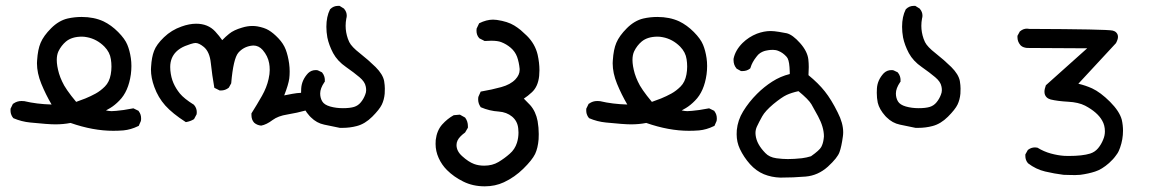

<svg xmlns="http://www.w3.org/2000/svg" viewBox="-20 -327 4040 667"><path d="M225.1 100.1Q200.2 105 172.4 105Q147.5 105 85 98.6Q54.7 95.7 26.4 83.5Q22 78.1 20.5 74.5Q19 70.8 18.1 68.4Q16.6 62.5 16.6 58.1Q16.6 54.2 16.6 50.8L24.9 33.7L26.9 32.7Q39.1 23.9 54.7 23.9Q59.6 23.9 64.5 24.4Q107.9 34.7 159.2 36.1Q138.7 1 123.5 -36.1Q108.4 -73.2 108.4 -107.4Q108.4 -112.3 108.9 -117.2Q111.3 -155.3 121.1 -178.2Q131.3 -202.6 157.7 -229Q184.1 -255.4 214.8 -262.7Q238.8 -268.1 263.7 -268.1Q306.2 -268.1 339.4 -252.9Q366.7 -239.7 390.4 -215.8Q414.1 -191.9 422.4 -171.4Q430.7 -151.4 434.6 -125Q436.5 -111.8 436.5 -97.7Q436.5 -83.5 434.6 -68.8Q426.3 -9.3 394.5 22.5Q378.9 38.6 362.8 48.3Q356 52.7 348.1 56.6Q359.9 59.1 367.7 59.1Q375.5 59.1 383.8 58.1Q405.3 56.6 443.4 49.3L461.4 58.1L462.4 60.1Q470.2 70.3 470.2 84.5Q470.2 91.3 469.2 93.8L461.9 110.4L459.5 111.3Q434.6 123.5 408.7 126Q390.6 127.4 373.5 127.4Q303.2 127.4 225.1 100.1ZM276.4 15.1Q295.4 7.3 312.3 -2Q329.1 -11.2 344.5 -26.6Q359.9 -42 364.7 -68.4Q367.2 -82 367.2 -95.5Q367.2 -108.9 365.2 -121.1Q361.8 -145.5 342.8 -165Q316.4 -191.4 282.2 -197.8Q272.9 -199.7 264.6 -199.7Q229.5 -199.7 209 -182.6Q192.9 -168.9 183.1 -148.9Q177.2 -136.2 177.2 -118.7Q177.2 -98.6 185.1 -71.3Q189.5 -57.1 195.8 -43.9Q207 -18.1 244.6 26.9Z M853.5 72.8Q853.5 70.8 853.5 66.9Q873 36.1 890.1 5.9Q906.7 -23.4 913.1 -52.7Q917 -70.3 917 -83.7Q917 -97.2 915 -107.4Q910.6 -132.3 892.6 -153.3Q878.9 -168.9 859.9 -168.9Q856 -168.9 851.6 -168Q825.2 -163.6 808.1 -144Q790.5 -123.5 783.2 -37.6L774.9 -22.5Q762.7 -12.7 748 -12.7Q746.1 -12.7 743.2 -12.7L724.6 -22Q716.8 -66.4 712.4 -107.9Q708.5 -146.5 688.5 -163.6Q671.4 -177.7 659.2 -177.7Q653.8 -177.7 642.3 -174.1Q630.9 -170.4 622.6 -167Q604 -159.2 591.8 -147Q571.3 -126 571.3 -94.2Q571.3 -88.4 571.8 -82.5Q574.2 -57.6 582.5 -38.6Q590.8 -19.5 605 -2Q619.6 15.6 652.3 36.1L653.3 36.6Q663.6 47.9 663.6 62.5Q663.6 65.4 663.1 69.8L654.3 86.4L652.3 87.9Q641.6 94.2 628.4 96.7L625.5 97.2Q579.1 67.4 554.2 39.6Q529.3 11.7 516.1 -24.9Q504.4 -56.6 504.4 -85.9Q504.4 -90.8 504.9 -95.2Q506.8 -128.4 515.1 -149.9Q523.4 -172.4 549.6 -197.5Q575.7 -222.7 610.8 -234.9Q637.7 -244.6 661.6 -244.6Q702.6 -244.6 727.5 -217.8Q742.2 -201.7 752 -187.5Q763.7 -199.7 775.9 -209.5Q792 -222.7 820.8 -231Q839.4 -236.8 856.9 -236.8Q865.7 -236.8 874 -235.4Q898.4 -231 913.1 -222.2Q929.7 -212.4 947.3 -193.8Q964.8 -175.3 972.7 -154.5Q980.5 -133.8 984.4 -106.4Q986.3 -91.8 986.3 -78.9Q986.3 -65.9 984.9 -54.2Q981.9 -32.7 967.3 4.4Q981 2 995.4 -1Q1009.8 -3.9 1030.3 -4.9L1045.9 3.4L1046.4 4.4Q1056.2 14.2 1056.2 28.8Q1056.2 32.7 1055.2 38.6L1046.4 55.7Q1011.2 65.4 978 70.8Q946.3 75.7 927.2 89.8Q905.8 106 887.2 109.4Q872.6 107.9 862.8 99.1Q853.5 88.9 853.5 72.8Z M1025.9 -4.9Q1025.9 -12.2 1026.4 -20Q1028.3 -49.3 1050.3 -72.8Q1061.5 -83.5 1076.7 -83.5Q1082 -83.5 1084.5 -82.5L1098.6 -75.7Q1104.5 -68.4 1106.4 -61.8Q1108.4 -55.2 1108.4 -51Q1108.4 -46.9 1108.4 -43L1106.9 -41.5Q1092.3 -20 1092.3 -2.4Q1092.3 13.2 1099.4 25.1Q1106.4 37.1 1127 43Q1147.5 48.8 1171.4 48.8Q1195.3 48.8 1210 44.4Q1224.1 40 1233.6 28.3Q1243.2 16.6 1248.5 2.4Q1252 -5.9 1252 -13.4Q1252 -21 1250.5 -26.9Q1247.6 -43 1228.8 -58.8Q1210 -74.7 1182.1 -94.2Q1152.3 -114.7 1137.2 -142.6Q1122.6 -170.4 1117.2 -196.8Q1113.8 -215.8 1113.8 -233.9Q1113.8 -269.5 1126.5 -294.4L1127.4 -295.4Q1138.7 -306.6 1154.3 -306.6Q1156.2 -306.6 1159.7 -306.6L1175.3 -296.9L1175.8 -295.9Q1184.6 -285.6 1184.6 -272.5Q1184.6 -267.6 1183.1 -262.7Q1180.7 -250 1180.7 -237.3Q1180.7 -214.8 1188.5 -192.4Q1190.9 -186.5 1193.4 -180.7Q1201.7 -164.1 1230 -142.1Q1260.3 -118.2 1284.7 -94.2Q1310.1 -68.8 1314.5 -45.4Q1316.9 -30.3 1316.9 -19.5Q1316.9 -8.8 1316.4 -1.5Q1314.5 19.5 1306.4 36.4Q1298.3 53.2 1273.2 78.4Q1248 103.5 1219.7 110.8Q1195.8 117.2 1169.4 117.2Q1161.6 117.2 1160.6 117.2Q1133.3 111.3 1106.4 106Q1080.1 100.6 1060.1 80.6L1055.7 76.2Q1034.7 52.7 1029.3 29.8Q1025.9 13.7 1025.9 -4.9Z M1493.2 172.9Q1493.2 166 1493.7 159.2Q1497.6 126.5 1516.1 105.5Q1534.2 85.4 1556.2 73.2L1577.6 71.3L1595.2 81.1L1596.2 82Q1605.5 94.7 1605.5 111.3Q1605.5 112.8 1605.5 116.7L1595.7 133.3Q1586.9 139.6 1580.1 146.5Q1565.9 160.6 1565.9 176.8Q1565.9 198.2 1585.9 215.8Q1607.4 235.4 1627 242.7Q1642.6 248.5 1662.1 248.5Q1690.4 248.5 1711.7 235.8Q1732.9 223.1 1751 207Q1768.6 191.9 1775.9 168.9Q1781.2 151.9 1781.2 133.3Q1781.2 126.5 1780.3 119.1Q1777.8 93.8 1759 78.1Q1740.2 62.5 1712.4 60.5Q1680.7 58.6 1649.9 45.4L1648.9 43.5Q1641.1 32.2 1641.1 18.1Q1641.1 11.2 1642.1 8.8L1649.9 -8.8Q1689.9 -15.6 1721.2 -24.4Q1753.4 -33.2 1770.5 -51.3Q1785.2 -66.9 1785.2 -84Q1785.2 -85.9 1785.2 -87.9Q1783.2 -109.9 1776.4 -129.4Q1769.5 -147.9 1754.4 -160.9Q1739.3 -173.8 1721.2 -180.7Q1709 -185.5 1686.5 -185.5Q1676.8 -185.5 1663.6 -184.6L1645.5 -193.8L1644.5 -194.8Q1635.3 -205.1 1635.3 -220.2Q1635.3 -223.1 1635.7 -227.5L1644.5 -246.1Q1669.9 -258.8 1692.9 -258.8Q1699.7 -258.8 1706.1 -257.8Q1743.7 -252.4 1766.6 -238.3Q1777.8 -231.4 1788.6 -222.7Q1803.2 -210 1810.5 -202.6Q1838.9 -174.3 1847.7 -137.2Q1854 -108.9 1854 -83Q1854 -73.2 1853 -63Q1849.1 -26.4 1828.1 -6.8Q1813.5 6.8 1799.8 15.6Q1809.1 24.4 1821.8 38.1Q1841.3 60.1 1847.7 93.8Q1851.6 116.7 1851.6 138.7Q1851.6 147.9 1851.1 156.7Q1848.6 187.5 1838.9 208Q1828.6 229 1798.3 258.8Q1768.1 288.6 1730.5 306.2Q1700.2 320.3 1664.1 320.3Q1622.6 320.3 1589.4 303.7Q1556.6 287.6 1532.7 263.7Q1514.6 245.6 1503.9 221.9Q1493.2 198.2 1493.2 172.9Z M2225.1 100.1Q2200.2 105 2172.4 105Q2147.5 105 2085 98.6Q2054.7 95.7 2026.4 83.5Q2022 78.1 2020.5 74.5Q2019 70.8 2018.1 68.4Q2016.6 62.5 2016.6 58.1Q2016.6 54.2 2016.6 50.8L2024.9 33.7L2026.9 32.7Q2039.1 23.9 2054.7 23.9Q2059.6 23.9 2064.5 24.4Q2107.9 34.7 2159.2 36.1Q2138.7 1 2123.5 -36.1Q2108.4 -73.2 2108.4 -107.4Q2108.4 -112.3 2108.9 -117.2Q2111.3 -155.3 2121.1 -178.2Q2131.3 -202.6 2157.7 -229Q2184.1 -255.4 2214.8 -262.7Q2238.8 -268.1 2263.7 -268.1Q2306.2 -268.1 2339.4 -252.9Q2366.7 -239.7 2390.4 -215.8Q2414.1 -191.9 2422.4 -171.4Q2430.7 -151.4 2434.6 -125Q2436.5 -111.8 2436.5 -97.7Q2436.5 -83.5 2434.6 -68.8Q2426.3 -9.3 2394.5 22.5Q2378.9 38.6 2362.8 48.3Q2356 52.7 2348.1 56.6Q2359.9 59.1 2367.7 59.1Q2375.5 59.1 2383.8 58.1Q2405.3 56.6 2443.4 49.3L2461.4 58.1L2462.4 60.1Q2470.2 70.3 2470.2 84.5Q2470.2 91.3 2469.2 93.8L2461.9 110.4L2459.5 111.3Q2434.6 123.5 2408.7 126Q2390.6 127.4 2373.5 127.4Q2303.2 127.4 2225.1 100.1ZM2276.4 15.1Q2295.4 7.3 2312.3 -2Q2329.1 -11.2 2344.5 -26.6Q2359.9 -42 2364.7 -68.4Q2367.2 -82 2367.2 -95.5Q2367.2 -108.9 2365.2 -121.1Q2361.8 -145.5 2342.8 -165Q2316.4 -191.4 2282.2 -197.8Q2272.9 -199.7 2264.6 -199.7Q2229.5 -199.7 2209 -182.6Q2192.9 -168.9 2183.1 -148.9Q2177.2 -136.2 2177.2 -118.7Q2177.2 -98.6 2185.1 -71.3Q2189.5 -57.1 2195.8 -43.9Q2207 -18.1 2244.6 26.9Z M2539.1 139.6Q2539.1 132.3 2539.6 125Q2543 90.3 2561.5 60.1Q2581.5 27.3 2609.9 -1Q2634.3 -25.4 2662.6 -43.5Q2691.4 -62 2723.6 -69.8Q2723.6 -70.3 2723.6 -76.7Q2723.6 -83 2722.7 -93.8Q2720.7 -121.6 2712.4 -129.9Q2699.7 -144 2684.6 -149.9Q2675.8 -153.8 2665.5 -153.8Q2655.3 -153.8 2648.9 -152.6Q2642.6 -151.4 2639.9 -150.9Q2637.2 -150.4 2634.5 -149.4Q2631.8 -148.4 2629.6 -147.5Q2627.4 -146.5 2625.2 -145.3Q2623 -144 2620.6 -142.6Q2613.3 -137.7 2607.9 -129.9Q2592.8 -110.8 2587.4 -92.3L2586.9 -90.3L2585 -88.4Q2574.2 -80.1 2559.6 -80.1Q2558.1 -80.1 2554.2 -80.1L2539.1 -88.4L2538.1 -89.8Q2528.3 -101.6 2528.3 -118.2Q2528.3 -121.1 2528.3 -122.6Q2534.2 -152.3 2559.6 -177.7Q2581.1 -198.7 2609.4 -210Q2634.3 -219.2 2656.7 -219.2Q2668.5 -219.2 2686.3 -216.3Q2704.1 -213.4 2713.4 -211.4Q2733.9 -206.1 2759.3 -177.5Q2784.7 -148.9 2788.1 -121.1Q2789.6 -107.9 2789.6 -94Q2789.6 -80.1 2788.6 -65.9Q2823.2 -37.6 2845.2 -9.8Q2868.2 19 2890.1 63.5Q2909.2 100.6 2909.2 132.3Q2909.2 139.6 2908.2 146.5Q2903.3 182.6 2896.5 201.2Q2889.6 221.2 2856 252Q2821.8 282.7 2778.8 286.4Q2735.8 290 2691.4 290H2690.9Q2660.6 289.1 2633.8 278.3Q2606.9 267.1 2585.4 243.2Q2564 219.2 2550.3 190.4Q2539.1 166.5 2539.1 139.6ZM2604.5 135.3Q2604.5 138.7 2605 142.6Q2606.9 158.7 2615.2 173.8Q2623.5 189 2638.7 204.6Q2652.3 219.2 2676.8 222.7Q2698.2 225.6 2716.8 225.6Q2738.3 225.6 2765.6 222.7Q2781.7 220.7 2797.4 215.8Q2827.1 194.8 2833 183.6Q2839.4 171.4 2841.3 155.8Q2842.3 150.9 2842.3 147Q2842.3 114.7 2821.8 76.7Q2809.6 53.7 2798.8 35.2Q2789.1 18.6 2753.9 -10.3Q2729.5 -4.9 2712.6 2.9Q2695.8 10.7 2666.5 34.7Q2638.2 58.6 2627.9 77.1Q2617.2 96.2 2609.4 112.8Q2604.5 123.5 2604.5 135.3Z M3025.9 -4.9Q3025.9 -12.2 3026.4 -20Q3028.3 -49.3 3050.3 -72.8Q3061.5 -83.5 3076.7 -83.5Q3082 -83.5 3084.5 -82.5L3098.6 -75.7Q3104.5 -68.4 3106.4 -61.8Q3108.4 -55.2 3108.4 -51Q3108.4 -46.9 3108.4 -43L3106.9 -41.5Q3092.3 -20 3092.3 -2.4Q3092.3 13.2 3099.4 25.1Q3106.4 37.1 3127 43Q3147.5 48.8 3171.4 48.8Q3195.3 48.8 3210 44.4Q3224.1 40 3233.6 28.3Q3243.2 16.6 3248.5 2.4Q3252 -5.9 3252 -13.4Q3252 -21 3250.5 -26.9Q3247.6 -43 3228.8 -58.8Q3210 -74.7 3182.1 -94.2Q3152.3 -114.7 3137.2 -142.6Q3122.6 -170.4 3117.2 -196.8Q3113.8 -215.8 3113.8 -233.9Q3113.8 -269.5 3126.5 -294.4L3127.4 -295.4Q3138.7 -306.6 3154.3 -306.6Q3156.2 -306.6 3159.7 -306.6L3175.3 -296.9L3175.8 -295.9Q3184.6 -285.6 3184.6 -272.5Q3184.6 -267.6 3183.1 -262.7Q3180.7 -250 3180.7 -237.3Q3180.7 -214.8 3188.5 -192.4Q3190.9 -186.5 3193.4 -180.7Q3201.7 -164.1 3230 -142.1Q3260.3 -118.2 3284.7 -94.2Q3310.1 -68.8 3314.5 -45.4Q3316.9 -30.3 3316.9 -19.5Q3316.9 -8.8 3316.4 -1.5Q3314.5 19.5 3306.4 36.4Q3298.3 53.2 3273.2 78.4Q3248 103.5 3219.7 110.8Q3195.8 117.2 3169.4 117.2Q3161.6 117.2 3160.6 117.2Q3133.3 111.3 3106.4 106Q3080.1 100.6 3060.1 80.6L3055.7 76.2Q3034.7 52.7 3029.3 29.8Q3025.9 13.7 3025.9 -4.9Z M3881.3 127Q3881.3 157.2 3871.1 186Q3869.1 190.9 3866.5 197.5Q3863.8 204.1 3856.9 212.9Q3847.7 226.1 3833 239.3Q3807.6 261.7 3784.2 269Q3761.7 276.4 3732.9 280.3Q3724.6 281.2 3714.8 281.2Q3705.1 281.2 3693.1 280.8Q3681.2 280.3 3674.8 280.3Q3643.1 276.4 3610.8 268.8Q3578.6 261.2 3551.3 240.2Q3542 229.5 3542 214.8Q3542 213.4 3542 209.5L3550.8 193.8L3552.2 192.9Q3562.5 185.1 3575.7 185.1Q3578.6 185.1 3584 186Q3606.4 199.7 3630.6 206.3Q3654.8 212.9 3676.8 214.4Q3686.5 214.8 3692.4 214.8Q3740.2 214.8 3767.1 206.5Q3783.7 201.2 3794.7 188Q3805.7 174.8 3812.5 157.7Q3818.4 144 3818.4 129.4Q3818.4 108.4 3809.1 92.3Q3793 63 3749.5 40Q3726.6 28.3 3690.4 26.4Q3654.3 24.4 3629.9 18.6Q3621.1 16.1 3615.7 10.7Q3608.4 3.4 3608.4 -8.3Q3608.4 -17.6 3613.3 -30.8L3756.8 -159.2Q3549.8 -160.2 3548.1 -160.4Q3546.4 -160.6 3544.4 -160.9Q3542.5 -161.1 3540.8 -161.6Q3539.1 -162.1 3537.4 -162.6Q3535.6 -163.1 3533.9 -163.8Q3532.2 -164.6 3530.8 -165.5Q3525.9 -168.5 3524.4 -170.9Q3514.6 -182.6 3514.6 -197.8Q3514.6 -199.2 3514.6 -202.6L3522.9 -217.8L3524.4 -218.8Q3534.7 -227.5 3547.9 -227.5Q3552.2 -227.5 3556.2 -226.6Q3824.2 -225.6 3845.7 -220.7Q3853.5 -218.8 3857.9 -213.9Q3863.8 -208 3863.8 -198.7Q3863.8 -190.4 3856.9 -177.2L3726.1 -36.1Q3751 -30.3 3773.9 -20Q3803.2 -6.3 3836.2 26.6Q3869.1 59.6 3877 88.9Q3881.3 107.9 3881.3 127Z"/></svg>

Font: Bakudai
Style: Bold
Weight: 700
Version: Version 1.48